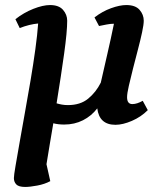

<svg xmlns="http://www.w3.org/2000/svg" viewBox="-20 -482 646 760"><path d="M234 11Q211 11 191 6Q184 45 177.5 86Q171 127 164 168L179 235Q157 247 127.5 252.5Q98 258 80 258Q54 258 44.5 248Q35 238 35 223Q35 212 41.5 174.5Q48 137 57.5 82.5Q67 28 78.5 -35.5Q90 -99 101 -164Q112 -229 120 -287.5Q128 -346 131 -389Q97 -386 58 -371L41 -406Q74 -432 112 -447Q150 -462 178 -462Q213 -462 229.5 -443Q246 -424 246 -400Q246 -357 234 -270.5Q222 -184 204 -73Q214 -70 225 -68Q236 -66 249 -66Q298 -66 329 -91.5Q360 -117 379 -155Q390 -204 404.5 -266.5Q419 -329 431 -388Q417 -388 402 -385Q387 -382 372 -379L354 -413Q385 -437 419.5 -449.5Q454 -462 480 -462Q516 -462 532.5 -443Q549 -424 549 -400Q549 -385 542.5 -354.5Q536 -324 526 -286Q516 -248 506.5 -210.5Q497 -173 490 -142.5Q483 -112 483 -97Q483 -70 504 -70Q522 -70 545 -83L565 -46Q538 -19 502 -3.5Q466 12 437 12Q373 12 365 -53Q342 -23 308.5 -6Q275 11 234 11Z"/></svg>

Font: Petrona
Style: Bold Italic
Weight: 700
Italic angle: -9°
Designer: Ringo R. Seeber
Foundry: Ringo R. Seeber
Version: Version 2.001; ttfautohint (v1.8.3)